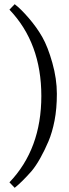

<svg xmlns="http://www.w3.org/2000/svg" viewBox="-20 -772 331 915"><path d="M25 97Q177 -62 177 -314.5Q177 -567 25 -726L50 -752Q78 -731 116.5 -686.5Q155 -642 181.5 -595.5Q208 -549 229.5 -472.5Q251 -396 251 -325Q251 -254 240 -197.5Q229 -141 211 -98.5Q193 -56 172 -18.5Q151 19 130 44Q84 96 50 123Z"/></svg>

Font: Cambo
Style: Regular
Weight: 400
Designer: Carolina Giovagnoli, Andres Torresi
Foundry: Carolina Giovagnoli, Andres Torresi
Version: Version 2.001